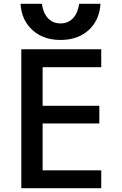

<svg xmlns="http://www.w3.org/2000/svg" viewBox="-20 -989 640 1009"><path d="M92 0V-730H512V-636H204V-433H502V-340H204V-94H512V0ZM298 -779Q208 -779 150.5 -831Q93 -883 88 -969H200Q207 -920 232.5 -893Q258 -866 298 -866Q338 -866 363.5 -893Q389 -920 396 -969H508Q503 -883 446 -831Q389 -779 298 -779Z"/></svg>

Font: M PLUS Code Latin 60 Medium
Style: Regular
Weight: 500
Width: 7
Monospace: yes
Designer: Coji Morishita
Foundry: UNDERFOREST DESIGN
Version: Version 1.005; ttfautohint (v1.8.3)